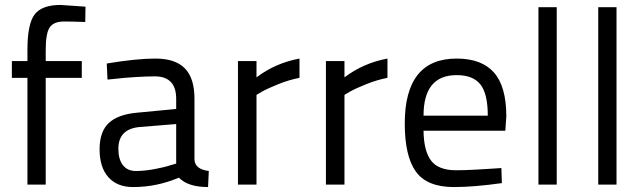

<svg xmlns="http://www.w3.org/2000/svg" viewBox="-20 -747 2599 777"><path d="M165 -432V0H91V-432H28V-500H91V-545Q91 -651 120.5 -689Q150 -727 225 -727L326 -720L325 -658Q269 -660 240 -660Q197 -660 181 -636Q165 -612 165 -544V-500H311V-432Z M767 -347V-101Q769 -62 825 -55L822 10Q741 10 704 -28Q614 10 519 10Q454 10 418.5 -30Q383 -70 383 -143Q383 -214 420 -249Q457 -284 535 -291L693 -306V-347Q693 -438 606 -438Q574 -438 526 -435Q478 -432 446 -428L415 -425L412 -490Q532 -510 609 -510Q689 -510 728 -470.5Q767 -431 767 -347ZM693 -245 545 -233Q459 -225 459 -145Q459 -102 477.5 -78.5Q496 -55 530 -55Q564 -55 604.5 -62.5Q645 -70 669 -78L693 -85Z M943 0V-500H1018V-434Q1095 -492 1192 -510V-432Q1150 -424 1106.5 -406.5Q1063 -389 1040 -376L1018 -363V0Z M1299 0V-500H1374V-434Q1451 -492 1548 -510V-432Q1506 -424 1462.5 -406.5Q1419 -389 1396 -376L1374 -363V0Z M1826 -58Q1859 -58 1905 -60.5Q1951 -63 1980 -65L2009 -67L2011 -6Q1898 10 1817 10Q1708 10 1663 -52.5Q1618 -115 1618 -247Q1618 -510 1828 -510Q1929 -510 1979 -453.5Q2029 -397 2029 -276L2025 -218H1694Q1695 -136 1724.5 -97Q1754 -58 1826 -58ZM1694 -279H1954Q1954 -368 1924 -405.5Q1894 -443 1828 -443Q1694 -443 1694 -279Z M2159 0V-718H2233V0Z M2401 0V-718H2475V0Z"/></svg>

Font: TitilliumText22L Rg
Style: Regular
Weight: 400
Designer: Campivisivi
Foundry: Campivisivi
Version: 1.000